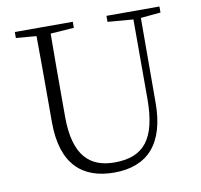

<svg xmlns="http://www.w3.org/2000/svg" viewBox="-81 -809 951 910"><g transform="rotate(-10 394.0 -354.0)"><path d="M489 -694 612 -684V-303C612 -109 548 -32 407 -32C288 -32 213 -99 213 -286V-387C213 -489 213 -588 214 -686L327 -694V-723H48V-694L146 -686C147 -587 147 -488 147 -387V-271C147 -67 246 15 397 15C559 15 647 -81 647 -278L648 -685L744 -694V-723H489Z"/></g></svg>

Font: Noto Serif CJK HK ExtraLight
Style: Regular
Weight: 200
Designer: Ryoko NISHIZUKA 西塚涼子 (kana & ideographs); Frank Grießhammer (Latin, Greek & Cyrillic); Wenlong ZHANG 张文龙 (bopomofo); San
Foundry: Adobe
Version: Version 2.001;hotconv 1.1.0;makeotfexe 2.6.0